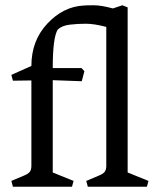

<svg xmlns="http://www.w3.org/2000/svg" viewBox="-20 -708 594 728"><path d="M383 -606Q337 -618 305.5 -618Q274 -618 244.5 -614.5Q215 -611 199 -596Q180 -566 180 -450H289L300 -438L290 -400L180 -404V-54L259 -22L253 0H29L23 -22L68 -41Q86 -48 92.5 -56Q99 -64 99 -79V-403L29 -402L23 -424L99 -458Q99 -554 159.5 -618.5Q220 -683 297 -687Q307 -688 335.5 -688Q364 -688 408 -676L444 -688L464 -680V-54L543 -22L537 0H313L307 -22L352 -41Q370 -48 376.5 -56Q383 -64 383 -79Z"/></svg>

Font: Fenix
Style: Regular
Weight: 400
Designer: Fernando Diaz
Foundry: Fernando Diaz
Version: 004.301